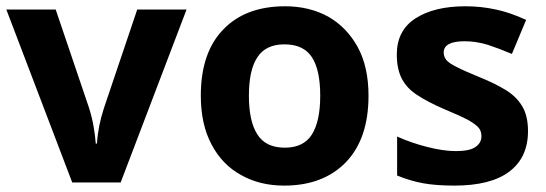

<svg xmlns="http://www.w3.org/2000/svg" viewBox="-20 -576 1724 606"><path d="M208 0 0 -545.9H155.8L261.2 -234.9Q270.5 -205.1 275.4 -176.8Q280.8 -145.5 282.2 -123H286.1Q289.1 -176.8 308.1 -234.9L413.1 -545.9H568.8L360.8 0Z M1143.1 -273.9Q1143.1 -138.2 1071.8 -64Q1000 9.8 877 9.8Q799.8 9.8 741.2 -23.4Q681.6 -55.7 647.9 -119.6Q613.8 -183.1 613.8 -273.9Q613.8 -410.6 685.1 -483.4Q755.4 -556.2 879.9 -556.2Q956.1 -556.2 1016.1 -523.4Q1074.7 -489.7 1108.9 -427.7Q1143.1 -365.2 1143.1 -273.9ZM765.6 -273.9Q765.6 -192.9 792.5 -151.4Q818.8 -109.9 878.9 -109.9Q938 -109.9 964.4 -151.4Q990.7 -193.4 990.7 -273.9Q990.7 -355.5 964.4 -395.5Q938 -436 877.9 -436Q818.8 -436 792.5 -395.5Q765.6 -355.5 765.6 -273.9Z M1646.5 -162.1Q1646.5 -79.1 1587.9 -34.7Q1529.8 9.8 1413.6 9.8Q1356.4 9.8 1315.4 2.4Q1275.4 -4.9 1233.4 -22V-145Q1279.3 -124.5 1328.1 -112.3Q1379.4 -99.1 1418.5 -99.1Q1462.9 -99.1 1481 -112.3Q1499.5 -125 1499.5 -146Q1499.5 -160.6 1492.2 -170.9Q1484.9 -181.2 1459.5 -196.3Q1429.7 -211.9 1381.3 -231.9Q1329.6 -254.4 1297.9 -275.4Q1265.1 -295.9 1248.5 -327.1Q1232.4 -357.9 1232.4 -403.8Q1232.4 -480 1291.5 -518.1Q1351.1 -556.2 1448.7 -556.2Q1499 -556.2 1545.4 -545.9Q1589.8 -536.6 1640.6 -513.2L1595.7 -405.8Q1552.7 -423.8 1519.5 -434.6Q1482.9 -445.8 1446.3 -445.8Q1380.4 -445.8 1380.4 -410.2Q1380.4 -397.5 1388.7 -386.7Q1397 -376.5 1421.9 -364.3Q1445.3 -352.1 1494.6 -332Q1541.5 -313 1575.2 -292.5Q1609.4 -272 1627.9 -241.2Q1646.5 -210.9 1646.5 -162.1Z"/></svg>

Font: Droid Sans Thai
Style: Bold
Weight: 700
Designer: Steve Matteson
Foundry: Ascender Corporation
Version: Version 1.00